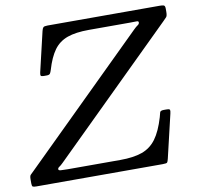

<svg xmlns="http://www.w3.org/2000/svg" viewBox="-127 -835 945 920"><g transform="rotate(-10 345.0 -375.0)"><path d="M-45 -18V-39Q-45 -55 -39.8 -60Q-34.5 -65 -27 -72.5L569 -659.5Q580.5 -671 588.5 -676Q596.5 -681 596.5 -689Q596.5 -696 586.5 -695.5Q576.5 -695 554 -695H355Q290.5 -695 249.8 -680.5Q209 -666 184 -631.8Q159 -597.5 141.5 -538Q138 -526.5 134.2 -520.8Q130.5 -515 117.5 -515H105Q90.5 -515 88.8 -519.5Q87 -524 89.5 -535L135 -728.5Q138 -741 142.5 -745.5Q147 -750 163 -750H709Q721.5 -750 728.2 -747.8Q735 -745.5 735 -731.5V-716.5Q735 -696.5 729.5 -690.5Q724 -684.5 714.5 -675L120 -89.5Q109 -78.5 101.5 -73.8Q94 -69 94 -63Q94 -57 104.5 -56Q115 -55 139 -55H395Q459 -55 500.8 -69.8Q542.5 -84.5 569.8 -121.2Q597 -158 616.5 -224Q620.5 -236.5 622.2 -245.8Q624 -255 641.5 -255H652.5Q670 -255 671.2 -249.8Q672.5 -244.5 669.5 -232L620 -22Q616.5 -7 613 -3.5Q609.5 0 590.5 0H-23Q-36 0 -40.5 -2.5Q-45 -5 -45 -18Z"/></g></svg>

Font: Besley
Style: Italic
Weight: 400
Italic angle: -13°
Designer: Owen Earl
Foundry: indestructible type*
Version: Version 4.000; ttfautohint (v1.8.4.7-5d5b)